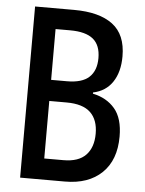

<svg xmlns="http://www.w3.org/2000/svg" viewBox="-52 -756 604 798"><g transform="rotate(5 250.0 -357.0)"><path d="M62 0V-714H225Q330 -714 386 -672Q442 -630 442 -539Q442 -474 414 -432Q386 -390 333 -379V-374Q391 -362 425 -322Q459 -282 459 -206Q459 -108 403 -54Q347 0 249 0ZM155 -416H221Q284 -416 313.5 -443.5Q343 -471 343 -523Q343 -577 312 -602.5Q281 -628 216 -628H155ZM155 -88H235Q298 -88 328.5 -120Q359 -152 359 -209Q359 -267 327 -297.5Q295 -328 227 -328H155Z"/></g></svg>

Font: Noto Sans Mono ExtraCondensed Medium
Style: Regular
Weight: 500
Width: 2
Designer: Monotype Design Team
Foundry: Monotype Imaging Inc.
Version: Version 2.014